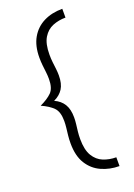

<svg xmlns="http://www.w3.org/2000/svg" viewBox="-152 -728 636 913"><g transform="rotate(-20 166.5 -271.0)"><path d="M287.5 127.1Q238.9 127.1 197.2 108.3Q155.6 89.6 130.6 49.7Q105.6 9.7 105.6 -54.2Q105.6 -74.3 107.6 -93.1Q109.7 -111.8 111.8 -129.9Q113.9 -147.9 113.9 -164.6Q113.9 -211.1 93.1 -232.3Q72.2 -253.5 33.3 -270.8Q72.2 -288.9 93.1 -309.7Q113.9 -330.6 113.9 -377.1Q113.9 -393.8 111.8 -411.8Q109.7 -429.9 107.6 -448.6Q105.6 -467.4 105.6 -487.5Q105.6 -547.2 128.8 -587.5Q152.1 -627.8 193.1 -648.3Q234 -668.8 287.5 -668.8V-624.3Q252.8 -624.3 222.6 -612.2Q192.4 -600 174 -569.8Q155.6 -539.6 155.6 -484.7Q155.6 -464.6 157.6 -446.5Q159.7 -428.5 161.8 -411.1Q163.9 -393.8 163.9 -377.1Q163.9 -334.7 147.9 -309.7Q131.9 -284.7 101.4 -270.8Q132.6 -256.9 148.3 -231.2Q163.9 -205.6 163.9 -164.6Q163.9 -147.9 161.8 -130.6Q159.7 -113.2 157.6 -95.1Q155.6 -77.1 155.6 -56.9Q155.6 -2.8 174 27.8Q192.4 58.3 222.6 70.5Q252.8 82.6 287.5 82.6Z"/></g></svg>

Font: Afacad Flux Light
Style: Regular
Weight: 300
Designer: Kristian Moeller
Foundry: Dicotype
Version: Version 1.100